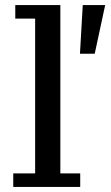

<svg xmlns="http://www.w3.org/2000/svg" viewBox="-20 -734 434 754"><path d="M32 0V-53H118V-661H40V-714H217V-53H295V0ZM294 -523 305 -714H393L352 -523Z"/></svg>

Font: Montagu Slab 16pt
Style: Regular
Weight: 400
Designer: Florian Karsten
Foundry: Florian Karsten
Version: Version 1.000; ttfautohint (v1.8.3)